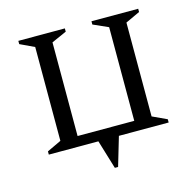

<svg xmlns="http://www.w3.org/2000/svg" viewBox="-103 -666 926 913"><g transform="rotate(-15 360.0 -209.0)"><path d="M309 0H65V-16L135 -49V-511L65 -544V-560H294V-544L220 -511V-50H499V-511L425 -544V-560H655V-544L584 -511V-49L655 -16V0H410L368 142H352Z"/></g></svg>

Font: Spectral SC
Style: Regular
Weight: 400
Designer: Jean-Baptiste Levee
Foundry: Production Type
Version: Version 2.001